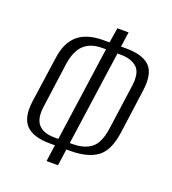

<svg xmlns="http://www.w3.org/2000/svg" viewBox="-114 -678 691 772"><g transform="rotate(20 231.5 -291.5)"><path d="M172 8 182 -63H161Q89 -63 58 -95Q27 -127 37 -199L65 -395Q74 -462 112 -494.5Q150 -527 221 -527H247L257 -591H305L296 -527H318Q389 -527 419.5 -496.5Q450 -466 440 -392L414 -202Q403 -122 362.5 -92.5Q322 -63 248 -63H231L221 8ZM170 -92H186L243 -496H227Q178 -496 150 -470.5Q122 -445 113 -389L87 -199Q78 -143 99.5 -117.5Q121 -92 170 -92ZM247 -92Q297 -92 326.5 -115Q356 -138 365 -200L391 -387Q401 -449 377 -472.5Q353 -496 304 -496H292L235 -92Z"/></g></svg>

Font: Alumni Sans Light
Style: Italic
Weight: 300
Italic angle: -8°
Version: Version 1.016